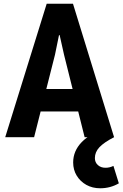

<svg xmlns="http://www.w3.org/2000/svg" viewBox="-20 -736 658 1030"><path d="M8 0 230.5 -716H371.5L592 0H434L323.5 -442.5L300 -547.5H296.5L275 -442.5L163 0ZM110 -138 148 -258.5H444L485 -138ZM517.5 274Q476 274 443.2 255.8Q410.5 237.5 391.5 206.2Q372.5 175 372.5 135.5Q372.5 74 418 26.8Q463.5 -20.5 560.5 -56L592 0Q537.5 28 513.2 54Q489 80 489 112Q489 135 505 149.5Q521 164 546 164Q568 164 588.5 154L617.5 247.5Q572 274 517.5 274Z"/></svg>

Font: Google Sans Code
Style: Regular
Weight: 400
Monospace: yes
Designer: Google Sans Code Authors
Foundry: Google LLC
Version: Version 6.000